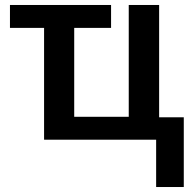

<svg xmlns="http://www.w3.org/2000/svg" viewBox="-20 -561 773 771"><path d="M607 190V0H157V-449H20V-541H426V-449H278V-92H497V-541H619V-90H718V190Z"/></svg>

Font: Noto Sans Display Medium
Style: Regular
Weight: 500
Designer: Monotype Design Team
Foundry: Monotype Imaging Inc.
Version: Version 1.900